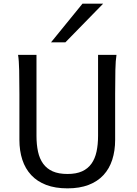

<svg xmlns="http://www.w3.org/2000/svg" viewBox="-20 -1011 743 1043"><path d="M612.8 -712.9Q607.9 -683.6 606.7 -630.1Q605.5 -576.7 605.5 -500.5V-251.5Q605.5 -191.9 589.8 -143.3Q574.2 -94.7 542.2 -60.1Q510.3 -25.4 461.4 -6.6Q412.6 12.2 346.7 12.2Q279.8 12.2 230.7 -6.6Q181.6 -25.4 149.4 -60.1Q117.2 -94.7 101.3 -143.3Q85.4 -191.9 85.4 -251.5V-500.5Q85.4 -572.8 84.2 -628.2Q83 -683.6 78.1 -712.9H178.2V-273.4Q178.2 -225.6 186.5 -187.3Q194.8 -148.9 214.4 -121.8Q233.9 -94.7 266.1 -80.3Q298.3 -65.9 346.7 -65.9Q394 -65.9 425.8 -80.3Q457.5 -94.7 476.8 -121.8Q496.1 -148.9 504.4 -187.3Q512.7 -225.6 512.7 -273.4V-712.9ZM540.5 -991.2 335.4 -781.2H257.3L428.2 -991.2Z"/></svg>

Font: Andika New Basic
Style: Regular
Weight: 400
Designer: Victor Gaultney, Annie Olsen, Julie Remington, Don Collingsworth, Eric Hays
Foundry: SIL International
Version: Version 5.500